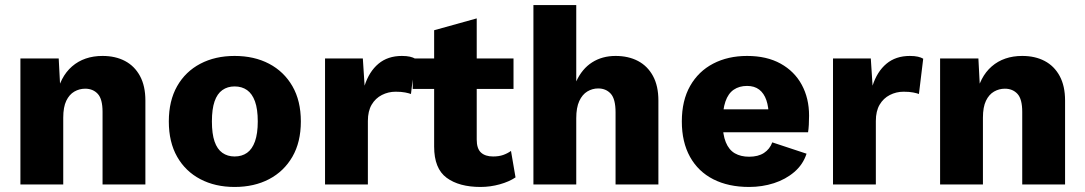

<svg xmlns="http://www.w3.org/2000/svg" viewBox="-20 -732 4305 762"><path d="M61 0V-500H213L222 -328L203 -347Q218 -427 266 -468.5Q314 -510 387 -510Q438 -510 476 -490Q514 -470 535.5 -430.5Q557 -391 557 -333V0H387V-288Q387 -339 368 -359.5Q349 -380 318 -380Q295 -380 275 -368.5Q255 -357 243 -332Q231 -307 231 -265V0Z M911 -510Q989 -510 1048 -479Q1107 -448 1140.5 -390Q1174 -332 1174 -250Q1174 -168 1140.5 -110Q1107 -52 1048 -21Q989 10 911 10Q834 10 775 -21Q716 -52 683 -110Q650 -168 650 -250Q650 -332 683 -390Q716 -448 775 -479Q834 -510 911 -510ZM911 -389Q883 -389 862.5 -374.5Q842 -360 831.5 -329.5Q821 -299 821 -250Q821 -201 831.5 -170.5Q842 -140 862.5 -125.5Q883 -111 911 -111Q940 -111 960.5 -125.5Q981 -140 992 -171Q1003 -202 1003 -250Q1003 -299 992 -329.5Q981 -360 960.5 -374.5Q940 -389 911 -389Z M1270 0V-500H1420L1427 -392Q1445 -448 1482 -479Q1519 -510 1575 -510Q1594 -510 1607 -507Q1620 -504 1628 -499L1611 -359Q1603 -362 1588 -365Q1573 -368 1550 -368Q1521 -368 1495.5 -355Q1470 -342 1455 -316.5Q1440 -291 1440 -252V0Z M1872 -659V-178Q1872 -142 1889 -126.5Q1906 -111 1937 -111Q1960 -111 1977 -117Q1994 -123 2008 -133L2026 -28Q2001 -11 1963.5 -0.5Q1926 10 1887 10Q1802 10 1752.5 -26.5Q1703 -63 1703 -150V-612ZM2018 -500V-379H1618V-500Z M2097 0V-712H2267V-409Q2290 -459 2330 -484.5Q2370 -510 2423 -510Q2474 -510 2512 -490Q2550 -470 2571.5 -430.5Q2593 -391 2593 -333V0H2423V-286Q2423 -339 2404 -360Q2385 -381 2354 -381Q2331 -381 2311 -369Q2291 -357 2279 -331Q2267 -305 2267 -263V0Z M2953 10Q2871 10 2811 -20.5Q2751 -51 2718.5 -109.5Q2686 -168 2686 -250Q2686 -333 2719 -391Q2752 -449 2810.5 -479.5Q2869 -510 2945 -510Q3023 -510 3078 -479.5Q3133 -449 3162 -395.5Q3191 -342 3191 -273Q3191 -254 3190 -236.5Q3189 -219 3187 -207H2796V-298H3112L3031 -267Q3031 -307 3021.5 -334.5Q3012 -362 2993 -376.5Q2974 -391 2945 -391Q2914 -391 2892 -376Q2870 -361 2859 -329Q2848 -297 2848 -247Q2848 -198 2860.5 -167.5Q2873 -137 2896.5 -123.5Q2920 -110 2953 -110Q2989 -110 3012 -125Q3035 -140 3045 -167L3181 -122Q3167 -79 3132.5 -49.5Q3098 -20 3051.5 -5Q3005 10 2953 10Z M3286 0V-500H3436L3443 -392Q3461 -448 3498 -479Q3535 -510 3591 -510Q3610 -510 3623 -507Q3636 -504 3644 -499L3627 -359Q3619 -362 3604 -365Q3589 -368 3566 -368Q3537 -368 3511.5 -355Q3486 -342 3471 -316.5Q3456 -291 3456 -252V0Z M3711 0V-500H3863L3872 -328L3853 -347Q3868 -427 3916 -468.5Q3964 -510 4037 -510Q4088 -510 4126 -490Q4164 -470 4185.5 -430.5Q4207 -391 4207 -333V0H4037V-288Q4037 -339 4018 -359.5Q3999 -380 3968 -380Q3945 -380 3925 -368.5Q3905 -357 3893 -332Q3881 -307 3881 -265V0Z"/></svg>

Font: Kantumruy Pro
Style: Bold
Weight: 700
Version: Version 1.002